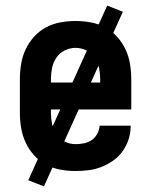

<svg xmlns="http://www.w3.org/2000/svg" viewBox="-20 -603 540 686"><path d="M250 8Q222 8 195 3Q168 -2 144 -15Q120 -28 101.5 -48.5Q83 -69 71.5 -94Q60 -119 55.5 -146Q51 -173 51 -200V-320Q51 -347 55.5 -374.5Q60 -402 71.5 -426.5Q83 -451 101.5 -471.5Q120 -492 144 -505Q168 -518 195.5 -523Q223 -528 250 -528Q277 -528 304.5 -523Q332 -518 356 -505Q380 -492 398.5 -471.5Q417 -451 428.5 -426.5Q440 -402 444.5 -374.5Q449 -347 449 -320V-212H162V-200Q162 -180 166 -160Q170 -140 181 -123Q192 -106 211 -97Q230 -88 250 -88Q265 -88 280 -91Q295 -94 307.5 -102.5Q320 -111 327.5 -125Q335 -139 336 -154H447Q447 -130 440 -107Q433 -84 419 -64Q405 -44 385.5 -30Q366 -16 343.5 -7Q321 2 297.5 5Q274 8 250 8ZM162 -308H338V-320Q338 -340 334 -360Q330 -380 318.5 -397Q307 -414 288.5 -423Q270 -432 250 -432Q230 -432 211.5 -423Q193 -414 181.5 -397Q170 -380 166 -360Q162 -340 162 -320ZM137 63 81 41 363 -583 419 -561Z"/></svg>

Font: Iosevka Fixed
Style: Bold
Weight: 700
Monospace: yes
Designer: Belleve Invis
Foundry: Belleve Invis
Version: Version 32.3.0